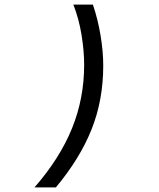

<svg xmlns="http://www.w3.org/2000/svg" viewBox="-20 -718 690 835"><path d="M223 97H130Q240 -29 293 -159.5Q346 -290 346 -436Q346 -497 334.5 -567Q323 -637 299 -698H384Q406 -633 417.5 -563Q429 -493 429 -433Q429 -283 378.5 -156Q328 -29 223 97Z"/></svg>

Font: Azeret Mono Thin Light
Style: Italic
Weight: 300
Italic angle: -12°
Version: Version 1.002